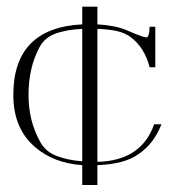

<svg xmlns="http://www.w3.org/2000/svg" viewBox="-20 -543 509 562"><path d="M265.1 -1.5H220.7V-59.6Q137.7 -65.4 83.5 -111.8Q19 -166 19 -265.1Q19 -461.4 220.7 -471.7V-523.4H265.1V-471.7Q315.9 -468.8 349.6 -455.1Q394 -435.5 407.2 -433.6Q417 -431.2 418 -464.8H434.6V-346.2H418Q402.8 -404.3 362.8 -434.1Q345.2 -447.3 320.8 -452.4Q296.4 -457.5 265.1 -458.5V-69.3Q329.6 -70.8 371.1 -98.4Q412.6 -126 431.2 -179.2H452.6Q441.9 -151.9 425.3 -129.6Q408.7 -107.4 383.8 -90.8Q343.3 -62.5 265.1 -59.6ZM95.7 -404.8Q63.5 -345.2 63.5 -265.1Q63.5 -188 98.1 -127Q113.3 -99.1 145.5 -86.7Q177.7 -74.2 220.7 -70.8V-458.5Q172.4 -456.1 141.1 -444.1Q109.9 -432.1 95.7 -404.8Z"/></svg>

Font: Tartlers End
Style: Regular
Weight: 200
Designer: Peter Wiegel
Foundry: Peter Wiegel
Version: Version 1.000 2013 initial release